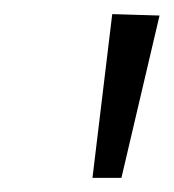

<svg xmlns="http://www.w3.org/2000/svg" viewBox="-20 -770 246 272"><path d="M152 -518H111L139 -750L206 -748Z"/></svg>

Font: Arsenal SC
Style: Italic
Weight: 400
Italic angle: -9.10001°
Designer: Andrij Shevchenko
Foundry: Stairsfor
Version: Version 2.001; ttfautohint (v1.8.4.7-5d5b)